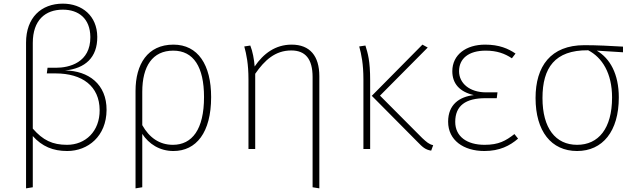

<svg xmlns="http://www.w3.org/2000/svg" viewBox="-20 -818 3500 1054"><path d="M337 -431C447 -442 515 -502 514 -616C513 -731 431 -798 325 -798C206 -798 123 -721 123 -584V216L160 210V-71C211 -14 271 11 349 11C463 11 564 -70 565 -214C566 -356 465 -430 337 -431ZM348 -23C268 -23 216 -48 160 -112V-582C160 -708 229 -765 325 -765C411 -765 475 -717 476 -615C477 -474 360 -446 287 -446H241L237 -415H285C432 -415 526 -345 527 -214C528 -97 449 -23 348 -23Z M932 -573C790 -573 724 -465 724 -319V216L761 210V-83C797 -28 856 11 932 11C1057 11 1139 -90 1139 -285C1139 -462 1067 -573 932 -573ZM929 -23C855 -23 799 -63 761 -131V-314C761 -454 817 -540 931 -540C1043 -540 1100 -450 1100 -285C1100 -108 1035 -23 929 -23Z M1581 -573C1492 -573 1426 -524 1378 -453C1375 -492 1367 -536 1354 -568L1321 -563C1333 -519 1344 -467 1344 -382V0H1381V-413C1433 -488 1491 -541 1579 -541C1656 -541 1696 -495 1696 -395V210L1733 216V-400C1733 -510 1682 -573 1581 -573Z M2328 -557 2299 -573 2021 -292 2272 -39C2299 -11 2315 4 2347 9L2358 -21C2335 -26 2322 -38 2298 -60L2066 -293ZM1986 -568 1952 -563C1964 -519 1975 -467 1975 -382V0H2012V-376C2012 -486 1999 -526 1986 -568Z M2643 -573C2539 -573 2463 -518 2463 -427C2463 -359 2503 -314 2581 -296C2502 -287 2440 -244 2440 -150C2440 -48 2525 11 2639 11C2723 11 2779 -18 2824 -57L2804 -82C2756 -45 2718 -23 2640 -23C2544 -23 2479 -68 2479 -149C2479 -238 2536 -279 2645 -279H2707L2711 -311H2648C2558 -311 2500 -361 2500 -427C2500 -496 2552 -540 2646 -540C2708 -540 2751 -524 2790 -498L2810 -524C2770 -551 2721 -573 2643 -573Z M3400 -562C3333 -566 3258 -570 3188 -570C3003 -570 2920 -454 2920 -280C2920 -98 3006 11 3148 11C3288 11 3377 -97 3377 -283C3377 -413 3328 -498 3256 -540L3400 -531ZM3340 -283C3340 -112 3265 -23 3148 -23C3030 -23 2958 -114 2958 -280C2958 -446 3026 -543 3207 -542H3209C3286 -502 3340 -416 3340 -283Z"/></svg>

Font: Glow Sans SC Normal ExtraLight
Style: Regular
Weight: 200
Designer: Ryoko NISHIZUKA (kana, bopomofo & ideographs); Paul D. Hunt (Latin, Greek & Cyrillic); Sandoll Communications, Soo-young
Version: Version 0.93